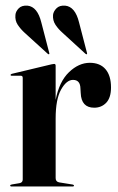

<svg xmlns="http://www.w3.org/2000/svg" viewBox="-20 -677 430 697"><path d="M182 -438.5V-314.5Q195 -381 230.5 -415Q266 -449 306 -449Q343 -449 363 -425.8Q383 -402.5 383 -359.5Q383 -322.5 365.8 -304.2Q348.5 -286 322 -286Q275 -286 273 -339.5L272 -355.5Q271.5 -387 245 -387Q221.5 -387 201.8 -352Q182 -317 182 -246.5V-30.5Q182 -17.5 194.5 -15L244 -7Q248.5 -6 248.5 -3Q248.5 0 244 0H22Q17 0 17 -3.5Q17 -6.5 23.5 -7.5L50.5 -12Q62.5 -14 62.5 -25.5V-394Q62.5 -402 56 -402H22Q18.5 -402 18.5 -405Q18.5 -407.5 23 -409L167 -443.5Q174.5 -445 176.5 -445Q182 -445 182 -438.5ZM267 -595.5 295.5 -486Q297 -482 295.5 -480.5Q293 -479 290 -482L207.5 -557.5Q192 -571 181.5 -586.8Q171 -602.5 172.5 -623Q174 -635.5 185 -646.8Q196 -658 216.5 -656.5Q253 -653 267 -595.5ZM130 -595.5 158.5 -486Q160 -482.5 158.5 -480.5Q156 -479 153 -482L70 -557.5Q55 -571 44.5 -586.8Q34 -602.5 36 -623Q37 -635.5 48 -646.8Q59 -658 80 -656.5Q116 -652.5 130 -595.5Z"/></svg>

Font: Fraunces 144pt SemiBold
Style: Regular
Weight: 600
Version: Version 1.000;[0bf87f6ff]